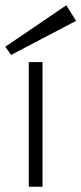

<svg xmlns="http://www.w3.org/2000/svg" viewBox="-48 -707 308 727"><path d="M61 0V-472H113V0ZM-6 -499 -28 -530 203 -687 240 -628Z"/></svg>

Font: Lil Grotesk Light
Style: Regular
Weight: 300
Designer: Bastien Sozeau
Foundry: NBR — Bastien Sozeau
Version: Version 3.003; ttfautohint (v1.8.4.7-5d5b);gftools[0.9.33]